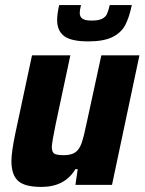

<svg xmlns="http://www.w3.org/2000/svg" viewBox="-20 -728 569 756"><path d="M25 -94Q25 -129 40 -201L106 -510H257L199 -238Q186 -175 184 -150Q184 -129 194 -123Q204 -117 231 -117Q261 -117 277 -128.5Q293 -140 302 -166.5Q311 -193 323 -252L379 -510H529L421 0H277L286 -62H277Q235 8 143 8Q77 8 51 -16Q25 -40 25 -94ZM205 -649Q205 -673 213 -708H299Q294 -688 294 -677Q294 -662 304.5 -654.5Q315 -647 341 -647Q368 -647 382 -654Q396 -661 401.5 -673.5Q407 -686 412 -708H499Q489 -660 473.5 -630Q458 -600 423.5 -582.5Q389 -565 328 -565Q260 -565 232.5 -586Q205 -607 205 -649Z"/></svg>

Font: Saira Semi Condensed
Style: Bold Italic
Weight: 700
Width: 4
Italic angle: -12°
Designer: Hector Gatti with collaboration of the Omnibus-Type team
Foundry: Omnibus-Type
Version: Version 1.001; ttfautohint (v1.8)